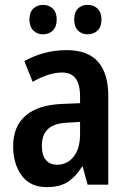

<svg xmlns="http://www.w3.org/2000/svg" viewBox="-20 -759 527 789"><path d="M255 -553Q425 -553 425 -363V0H340L320 -74H317Q290 -31 257 -10.5Q224 10 172 10Q104 10 69 -38Q34 -86 34 -157Q34 -240 85.5 -284Q137 -328 236 -332L309 -335V-361Q309 -413 290.5 -437Q272 -461 235 -461Q207 -461 177 -451Q147 -441 114 -423L80 -508Q117 -529 161 -541Q205 -553 255 -553ZM260 -255Q203 -253 177.5 -229Q152 -205 152 -161Q152 -120 169 -101Q186 -82 215 -82Q256 -82 282.5 -115Q309 -148 309 -208V-258ZM101 -679Q101 -709 117 -724Q133 -739 157 -739Q181 -739 197 -723.5Q213 -708 213 -679Q213 -649 197 -633.5Q181 -618 157 -618Q133 -618 117 -633.5Q101 -649 101 -679ZM285 -679Q285 -709 300.5 -724Q316 -739 340 -739Q365 -739 381 -723.5Q397 -708 397 -679Q397 -649 381 -633.5Q365 -618 340 -618Q316 -618 300.5 -633.5Q285 -649 285 -679Z"/></svg>

Font: Noto Sans Hebrew Condensed SemiBold
Style: Regular
Weight: 600
Width: 3
Designer: Monotype Design Team
Foundry: Monotype Imaging Inc.
Version: Version 2.004; ttfautohint (v1.8.4.7-5d5b)